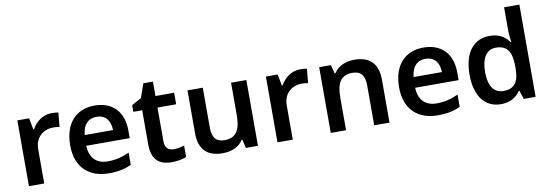

<svg xmlns="http://www.w3.org/2000/svg" viewBox="-57 -1154 4450 1558"><g transform="rotate(-10 2168.0 -375.0)"><path d="M365 -552C291 -552 234 -505 202 -448H196L178 -542H81V0H207V-281C207 -386 280 -435 360 -435C374 -435 396 -433 409 -430L420 -547C406 -550 382 -552 365 -552Z M718 -552C568 -552 468 -452 468 -267C468 -82 580 10 739 10C819 10 871 -2 925 -27V-128C866 -101 815 -87 745 -87C653 -87 599 -144 596 -242H954V-306C954 -461 864 -552 718 -552ZM718 -459C795 -459 831 -405 832 -330H599C606 -415 650 -459 718 -459Z M1291 -91C1249 -91 1219 -115 1219 -166V-447H1373V-542H1219V-661H1140L1100 -546L1020 -502V-447H1093V-165C1093 -28 1166 10 1259 10C1306 10 1351 1 1378 -12V-106C1353 -98 1322 -91 1291 -91Z M1968 -542H1842V-277C1842 -158 1810 -92 1709 -92C1640 -92 1609 -132 1609 -213V-542H1483V-188C1483 -50 1555 10 1677 10C1745 10 1811 -14 1846 -70H1852L1869 0H1968Z M2413 -552C2339 -552 2282 -505 2250 -448H2244L2226 -542H2129V0H2255V-281C2255 -386 2328 -435 2408 -435C2422 -435 2444 -433 2457 -430L2468 -547C2454 -550 2430 -552 2413 -552Z M2858 -552C2790 -552 2725 -527 2690 -471H2683L2665 -542H2568V0H2694V-265C2694 -384 2725 -450 2826 -450C2895 -450 2926 -409 2926 -328V0H3052V-353C3052 -493 2979 -552 2858 -552Z M3428 -552C3278 -552 3178 -452 3178 -267C3178 -82 3290 10 3449 10C3529 10 3581 -2 3635 -27V-128C3576 -101 3525 -87 3455 -87C3363 -87 3309 -144 3306 -242H3664V-306C3664 -461 3574 -552 3428 -552ZM3428 -459C3505 -459 3541 -405 3542 -330H3309C3316 -415 3360 -459 3428 -459Z M3970 10C4051 10 4099 -26 4130 -71H4135L4158 0H4256V-760H4130V-570C4130 -536 4135 -492 4139 -473H4133C4102 -517 4053 -552 3973 -552C3845 -552 3759 -456 3759 -270C3759 -85 3844 10 3970 10ZM4008 -92C3929 -92 3887 -153 3887 -268C3887 -383 3929 -449 4006 -449C4106 -449 4136 -385 4136 -269V-253C4135 -145 4101 -92 4008 -92Z"/></g></svg>

Font: Noto Sans Gurmukhi SemiBold
Style: Regular
Weight: 600
Designer: Jelle Bosma - Monotype Design Team
Foundry: Monotype Imaging Inc.
Version: Version 2.004